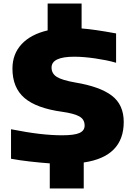

<svg xmlns="http://www.w3.org/2000/svg" viewBox="-20 -910 746 1080"><path d="M260 9Q206 5 148.5 -1.5Q91 -8 42 -17V-183Q133 -165 202 -157Q271 -149 329 -149Q398 -149 427 -162Q456 -175 456 -204Q456 -239 425.5 -255.5Q395 -272 331 -281Q185 -301 117.5 -359Q50 -417 50 -524Q50 -606 101.5 -661.5Q153 -717 248 -739V-890H439V-750Q477 -747 522 -740.5Q567 -734 633 -722V-557Q606 -565 576 -571Q546 -577 515 -581.5Q484 -586 454.5 -588.5Q425 -591 398 -591Q270 -591 270 -530Q270 -496 299.5 -477.5Q329 -459 403 -446Q542 -423 609 -372Q676 -321 676 -224Q676 -29 451 4V150H260Z"/></svg>

Font: Encode Sans Wide
Style: ExtraBold
Weight: 800
Designer: Pablo Impallari, Andres Torresi
Foundry: Pablo Impallari, Andres Torresi
Version: Version 1.000; ttfautohint (v1.00) -l 8 -r 50 -G 200 -x 14 -